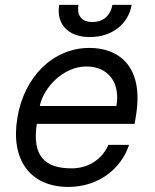

<svg xmlns="http://www.w3.org/2000/svg" viewBox="-20 -747 630 779"><path d="M257.8 11.4C379.6 11.4 471.9 -62.5 503.6 -159.1H419.7C393.8 -99.4 337 -63.9 270.6 -63.9C165.5 -63.9 109 -110.8 129.3 -244.3H526.3L532 -279.8C564.6 -483.3 457 -552.6 343 -552.6C195.7 -552.6 77.8 -436.1 50.4 -268.5C22.4 -100.9 100.5 11.4 257.8 11.4ZM141.3 -316.8C157.3 -394.2 238.6 -477.3 330.3 -477.3C421.5 -477.3 468.4 -409.1 452.4 -316.8ZM220.2 -727.3C207.4 -650.6 255 -596.6 344.5 -596.6C435.4 -596.6 501.4 -650.6 514.2 -727.3H436.1C429.7 -690.3 404.8 -657.7 355.1 -657.7C305.4 -657.7 291.9 -690.3 298.3 -727.3Z"/></svg>

Font: Margiela Sans
Style: Italic
Weight: 400
Italic angle: -9.39999°
Designer: Stefan Endress, Andreas Faust
Version: Version 1.100;FEAKit 1.0